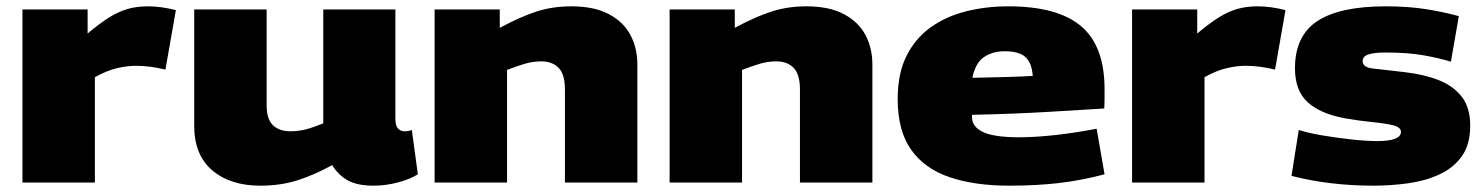

<svg xmlns="http://www.w3.org/2000/svg" viewBox="-20 -577 4687 607"><path d="M257 -547V-471Q295 -503 324.5 -521.5Q354 -540 383 -548.5Q412 -557 448 -557Q489 -557 536 -545L503 -357Q478 -363 455 -366Q432 -369 410 -369Q382 -369 350 -361.5Q318 -354 280 -333V0H51V-547Z M803 10Q708 10 651 -38.5Q594 -87 594 -179V-547H823V-243Q823 -200 843 -181Q863 -162 898 -162Q924 -162 947 -168Q970 -174 1002 -187V-547H1230V-201Q1230 -179 1238.5 -170.5Q1247 -162 1259 -162Q1272 -162 1282 -166L1301 -26Q1278 -11 1239 -0.5Q1200 10 1161 10Q1110 10 1080 -6.5Q1050 -23 1030 -55Q974 -24 920.5 -7Q867 10 803 10Z M1354 0V-547H1560V-489Q1625 -524 1676 -540.5Q1727 -557 1787 -557Q1858 -557 1904.5 -532.5Q1951 -508 1973 -466.5Q1995 -425 1995 -373V0H1766V-294Q1766 -342 1746 -362.5Q1726 -383 1691 -383Q1665 -383 1639.5 -375.5Q1614 -368 1583 -356V0Z M2097 0V-547H2303V-489Q2368 -524 2419 -540.5Q2470 -557 2530 -557Q2601 -557 2647.5 -532.5Q2694 -508 2716 -466.5Q2738 -425 2738 -373V0H2509V-294Q2509 -342 2489 -362.5Q2469 -383 2434 -383Q2408 -383 2382.5 -375.5Q2357 -368 2326 -356V0Z M3170 10Q3062 10 2983 -16.5Q2904 -43 2861 -103Q2818 -163 2818 -264Q2818 -344 2845.5 -399.5Q2873 -455 2921.5 -490Q2970 -525 3033.5 -541Q3097 -557 3168 -557Q3323 -557 3397.5 -494.5Q3472 -432 3472 -295Q3472 -284 3472 -266Q3472 -248 3471 -234Q3403 -230 3296.5 -223.5Q3190 -217 3053 -214Q3053 -211 3053 -206Q3053 -176 3088 -159.5Q3123 -143 3202 -143Q3253 -143 3316 -150Q3379 -157 3447 -170L3472 -26Q3401 -7 3329.5 1.5Q3258 10 3170 10ZM3054 -331Q3108 -332 3160.5 -333.5Q3213 -335 3245 -337Q3242 -379 3221.5 -397Q3201 -415 3156 -415Q3119 -415 3091.5 -397Q3064 -379 3054 -331Z M3765 -547V-471Q3803 -503 3832.5 -521.5Q3862 -540 3891 -548.5Q3920 -557 3956 -557Q3997 -557 4044 -545L4011 -357Q3986 -363 3963 -366Q3940 -369 3918 -369Q3890 -369 3858 -361.5Q3826 -354 3788 -333V0H3559V-547Z M4063 -21 4086 -166Q4118 -156 4163 -148.5Q4208 -141 4254 -136Q4300 -131 4334 -131Q4409 -131 4409 -160Q4409 -175 4384 -181Q4359 -187 4318.5 -191Q4278 -195 4232 -203Q4155 -217 4114.5 -253.5Q4074 -290 4074 -361Q4074 -464 4145 -510.5Q4216 -557 4361 -557Q4432 -557 4488.5 -548Q4545 -539 4592 -526L4567 -382Q4527 -394 4478.5 -402.5Q4430 -411 4359 -411Q4325 -411 4306.5 -405Q4288 -399 4288 -384Q4288 -364 4319.5 -360.5Q4351 -357 4420 -349Q4481 -342 4527.5 -324Q4574 -306 4601 -271.5Q4628 -237 4628 -180Q4628 -120 4601.5 -83Q4575 -46 4530.5 -25.5Q4486 -5 4431.5 2.5Q4377 10 4322 10Q4255 10 4190 2.5Q4125 -5 4063 -21Z"/></svg>

Font: Georama Extended ExtraBold
Style: Regular
Weight: 800
Width: 7
Designer: Jean-Baptiste Levee
Foundry: Production Type
Version: Version 1.000